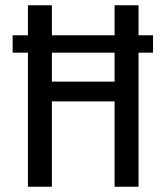

<svg xmlns="http://www.w3.org/2000/svg" viewBox="-20 -709 629 729"><path d="M561 -575V-509H506V0H415V-324H177V0H86V-509H28V-575H86V-689H177V-575H415V-689H506V-575ZM415 -399V-509H177V-399Z"/></svg>

Font: Fira Sans Condensed
Style: Regular
Weight: 400
Width: 3
Designer: Carrois Corporate & Edenspiekermann AG
Foundry: Carrois Corporate GbR & Edenspiekermann AG
Version: Version 4.202;PS 004.202;hotconv 1.0.88;makeotf.lib2.5.64775